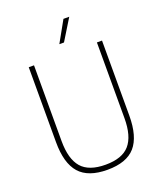

<svg xmlns="http://www.w3.org/2000/svg" viewBox="-169 -1051 980 1166"><g transform="rotate(-20 321.0 -467.5)"><path d="M322 9Q198 9 141.2 -55.2Q84.5 -119.5 84.5 -255.5V-740H118.5V-250.5Q118.5 -134.5 166.2 -79.2Q214 -24 322 -24Q429.5 -24 477.2 -79.2Q525 -134.5 525 -250.5V-740H558V-255.5Q558 -119.5 501.8 -55.2Q445.5 9 322 9ZM307 -808 383 -944H420.5L337 -808Z"/></g></svg>

Font: Encode Sans SmCnd Th
Style: Regular
Weight: 100
Width: 4
Designer: Multiple Designers
Foundry: Impallari Type
Version: Version 3.002; ttfautohint (v1.8.3) -l 8 -r 50 -G 200 -x 14 